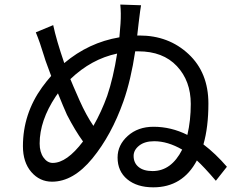

<svg xmlns="http://www.w3.org/2000/svg" viewBox="-20 -800 1040 830"><path d="M639.6 -60.5Q720.7 -60.5 767.6 -153.3Q705.1 -189.5 646.5 -189.5Q605.5 -189.5 581.5 -170.4Q557.6 -151.4 557.6 -126Q557.6 -95.7 579.1 -78.1Q600.6 -60.5 639.6 -60.5ZM443.4 -385.7Q469.7 -462.9 486.3 -568.4Q375 -544.9 284.2 -458Q291 -440.4 324.2 -365.2Q352.5 -301.8 383.8 -255.9Q418.9 -317.4 443.4 -385.7ZM230.5 -396.5 220.7 -382.8Q151.4 -278.3 151.4 -179.7Q151.4 -142.6 168 -119.1Q184.6 -95.7 208 -95.7Q268.6 -95.7 338.9 -188.5Q304.7 -235.4 269.5 -303.7Q254.9 -335.9 230.5 -396.5ZM573.2 -646.5H583Q709 -646.5 794.9 -566.4Q880.9 -486.3 880.9 -352.5Q880.9 -250 859.4 -175.8Q912.1 -135.7 960.9 -79.1L913.1 -18.6Q861.3 -79.1 831.1 -106.4Q769.5 9.8 642.6 9.8Q572.3 9.8 530.3 -24.9Q488.3 -59.6 488.3 -119.1Q488.3 -172.9 532.2 -212.4Q576.2 -252 643.6 -252Q719.7 -252 790 -216.8Q804.7 -279.3 804.7 -350.6Q804.7 -450.2 744.6 -514.2Q684.6 -578.1 578.1 -578.1H564.5Q545.9 -454.1 513.7 -362.3Q461.9 -215.8 379.4 -115.2Q296.9 -14.6 205.1 -14.6Q151.4 -14.6 115.2 -56.6Q79.1 -98.6 79.1 -168Q79.1 -307.6 162.1 -422.9Q183.6 -452.1 201.2 -471.7Q197.3 -483.4 186 -512.7Q174.8 -542 170.9 -556.6Q152.3 -618.2 134.8 -660.2L210 -691.4Q223.6 -627 257.8 -527.3Q363.3 -616.2 496.1 -638.7Q500 -683.6 501 -698.2Q503.9 -744.1 500 -780.3L589.8 -777.3Q587.9 -766.6 585.9 -752.4Q584 -738.3 582 -721.7Q580.1 -705.1 579.1 -698.2Z"/></svg>

Font: GenEi Gothic M Regular
Style: Regular
Weight: 400
Designer: o_tamon (Modified); [Source Han Sans]
Ryoko NISHIZUKA  (kana & ideographs); Paul D. Hunt (Latin, Greek & Cyrillic); Wenl
Version: Version 1.1a;Original Version 1.004